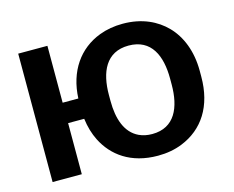

<svg xmlns="http://www.w3.org/2000/svg" viewBox="-101 -869 1251 1027"><g transform="rotate(-15 524.5 -355.5)"><path d="M987.1 -339V-371C987.1 -480.7 950.9 -568.4 893.6 -627C840.4 -681.4 761.1 -721 653.8 -721C606.9 -721 563.6 -713.5 524 -698.5C403.8 -653 328.2 -545.3 321.6 -396H234.7V-711H73V0H234.7V-283H323.8C329.7 -237 341.8 -195.8 360.1 -159.5C408.8 -63 503.8 10 654.9 10C704 10 749 1.8 789.7 -14.5C914.1 -64.4 987.1 -175.6 987.1 -339ZM654.9 -110C627.8 -110 603.6 -115 582.3 -125C511.5 -158.3 484.4 -239.3 484.4 -339V-372C484.4 -497.5 528.2 -600 653.8 -600C779.9 -600 823.2 -498.4 823.2 -372V-339C823.2 -213.7 780.4 -110 654.9 -110Z"/></g></svg>

Font: Asimov
Style: Wid
Weight: 500
Designer: Google
Version: Version 2.000980; 2014